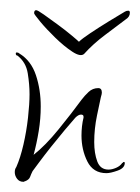

<svg xmlns="http://www.w3.org/2000/svg" viewBox="-20 -356 275 377"><path d="M145 -250Q138 -244 122 -254.5Q106 -265 88.5 -282Q71 -299 59 -313.5Q47 -328 47 -330Q47 -336 51 -336Q54 -336 66 -327.5Q78 -319 93 -308Q108 -297 120 -287Q132 -277 135 -274Q141 -280 157.5 -291Q174 -302 193.5 -314Q213 -326 225 -333Q228 -335 232 -335Q235 -335 235 -331Q235 -323 227 -318Q210 -305 186.5 -287.5Q163 -270 145 -250ZM26 1Q18 1 13.5 -5Q9 -11 9 -18Q9 -24 12 -28Q20 -46 26 -72Q32 -98 35 -125Q38 -152 38 -171Q38 -190 34.5 -212Q31 -234 14 -247Q11 -247 11 -251Q11 -253 13 -253Q16 -253 18 -251Q41 -237 50.5 -208.5Q60 -180 60 -147Q60 -123 56 -98.5Q52 -74 46 -52Q69 -70 95 -102Q121 -134 140 -160Q146 -168 154 -175.5Q162 -183 173 -183Q180 -183 180 -174Q180 -173 179.5 -170.5Q179 -168 178 -165Q176 -156 170.5 -129.5Q165 -103 165 -77Q165 -55 171 -39Q177 -23 193 -23Q200 -23 208 -26.5Q216 -30 220 -36Q221 -36 221.5 -37Q222 -38 223 -38Q225 -38 225 -36Q225 -26 211 -21Q197 -16 189 -16Q163 -16 151.5 -39Q140 -62 140 -90Q140 -99 141 -108Q142 -117 144 -125V-127Q144 -131 139 -131Q134 -131 128 -125Q120 -116 107 -100.5Q94 -85 80.5 -68Q67 -51 57 -37.5Q47 -24 44 -20Q41 -14 39 -8.5Q37 -3 29 0Q28 0 27.5 0.5Q27 1 26 1Z"/></svg>

Font: Fuggles
Style: Regular
Weight: 400
Designer: Rob Leuschke
Foundry: Robert E. Leuschke
Version: Version 1.100; ttfautohint (v1.8.3)